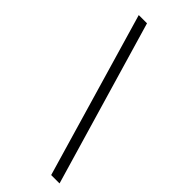

<svg xmlns="http://www.w3.org/2000/svg" viewBox="-302 -831 1054 1054"><g transform="rotate(45 225.0 -303.5)"><path d="M357.5 177 76.5 -784H140.5L422.5 177Z"/></g></svg>

Font: Merriweather 96pt Black
Style: Italic
Weight: 900
Italic angle: -7.8°
Version: Version 2.101